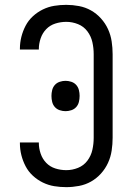

<svg xmlns="http://www.w3.org/2000/svg" viewBox="-20 -763 540 791"><path d="M253 8Q228 8 203.5 4Q179 0 156.5 -11Q134 -22 115.5 -39Q97 -56 85.5 -78Q74 -100 68 -124Q62 -148 62 -173V-176H140V-174Q140 -152 147.5 -130Q155 -108 170.5 -92Q186 -76 208 -69Q230 -62 253 -62Q278 -62 301.5 -71.5Q325 -81 340 -101Q355 -121 360.5 -145.5Q366 -170 366 -195V-540Q366 -565 360.5 -589.5Q355 -614 340 -634Q325 -654 301.5 -663.5Q278 -673 253 -673Q230 -673 208 -666Q186 -659 170.5 -643Q155 -627 147.5 -605Q140 -583 140 -561V-559H62V-562Q62 -587 68 -611Q74 -635 85.5 -657Q97 -679 115.5 -696Q134 -713 156.5 -724Q179 -735 203.5 -739Q228 -743 253 -743Q279 -743 305.5 -738Q332 -733 355 -720Q378 -707 396 -687Q414 -667 425 -643Q436 -619 440 -592.5Q444 -566 444 -540V-195Q444 -169 440 -142.5Q436 -116 425 -92Q414 -68 396 -48Q378 -28 355 -15Q332 -2 305.5 3Q279 8 253 8ZM250 -305Q238 -305 226 -309Q214 -313 206 -322Q198 -331 195 -343Q192 -355 192 -368Q192 -380 195 -392Q198 -404 206 -413Q214 -422 226 -426Q238 -430 250 -430Q262 -430 274 -426Q286 -422 294 -413Q302 -404 305 -392Q308 -380 308 -368Q308 -355 305 -343Q302 -331 294 -322Q286 -313 274 -309Q262 -305 250 -305Z"/></svg>

Font: Iosevka Term SS14
Style: Regular
Weight: 400
Monospace: yes
Designer: Belleve Invis
Foundry: Belleve Invis
Version: Version 24.1.1; ttfautohint (v1.8.4)